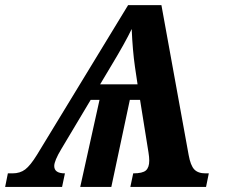

<svg xmlns="http://www.w3.org/2000/svg" viewBox="-69 -734 882 754"><path d="M434.1 -713.9H564.9L671.9 -125Q679.2 -84.5 693.8 -68.8Q708.5 -53.2 737.8 -53.2H751L740.2 0H442.9L454.1 -53.2Q491.2 -53.2 504.2 -64.9Q517.1 -76.7 517.1 -103Q517.1 -117.2 514.2 -134.8L481 -341.8H440.9L368.2 0H246.1L321.8 -341.8H287.1L171.9 -148.9Q144 -102.5 144 -82Q144 -53.2 186 -53.2L174.8 0H-48.8L-38.1 -53.2H-20Q9.8 -53.2 30 -68.6Q50.3 -84 76.2 -126ZM324.2 -402.8H471.2L460.9 -472.2Q451.7 -536.1 448.2 -620.1Q421.9 -565.4 369.1 -478Z"/></svg>

Font: Droid Serif
Style: Bold Italic
Weight: 700
Italic angle: -12°
Designer: Monotype Design team
Foundry: Monotype Imaging Inc.
Version: Version 1.03